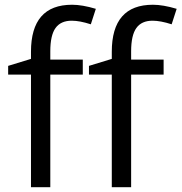

<svg xmlns="http://www.w3.org/2000/svg" viewBox="-20 -785 761 805"><path d="M666 -472.2H529.8V0H448.7V-472.2H353V-508.8L448.7 -538.1V-567.9Q448.7 -765.1 621.1 -765.1Q663.6 -765.1 720.7 -748L699.7 -683.1Q652.8 -698.2 619.6 -698.2Q573.7 -698.2 551.8 -667.7Q529.8 -637.2 529.8 -569.8V-535.2H666ZM327.1 -472.2H190.9V0H109.9V-472.2H14.2V-508.8L109.9 -538.1V-567.9Q109.9 -765.1 282.2 -765.1Q324.7 -765.1 381.8 -748L360.8 -683.1Q314 -698.2 280.8 -698.2Q234.9 -698.2 212.9 -667.7Q190.9 -637.2 190.9 -569.8V-535.2H327.1Z"/></svg>

Font: f08437224
Style: Regular
Weight: 400
Foundry: Ascender Corporation
Version: Version 1.10